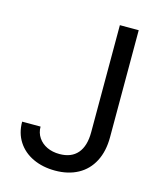

<svg xmlns="http://www.w3.org/2000/svg" viewBox="-108 -786 733 875"><g transform="rotate(15 258.0 -348.5)"><path d="M437.5 -707V-202.1Q437.5 -135.7 412.6 -87.9Q387.7 -40 341.8 -15.1Q295.9 9.8 234.4 9.8Q175.8 9.8 129.9 -11.7Q84 -33.2 58.1 -73.2Q32.2 -113.3 32.2 -167H119.1Q119.1 -137.7 134.3 -115.2Q149.4 -92.8 175.3 -80.6Q201.2 -68.4 234.4 -68.4Q290 -68.4 319.3 -102.5Q348.6 -136.7 348.6 -202.1V-707Z"/></g></svg>

Font: WEMIX Pretendard Variable
Style: Regular
Weight: 400
Designer: Base glyphs from Inter by Rasmus Andersson; Hangeul glyphs from Noto Sans CJK(Source Han Sans) by Jang Soo-young and Kan
Foundry: Kil Hyung-jin
Version: Version 1.000;Glyphs 3.2 (3208)